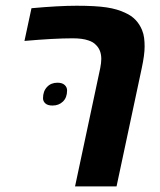

<svg xmlns="http://www.w3.org/2000/svg" viewBox="-20 -662 569 682"><path d="M339.8 -452.6Q339.8 -484.9 319.8 -503.4Q310.5 -513.2 293.5 -518.6Q272.5 -525.9 238.3 -525.9Q172.4 -525.9 66.9 -516.6L91.8 -632.8Q188 -641.6 252 -641.6Q319.8 -641.6 358.6 -635.7Q397.5 -629.9 426.3 -615.7Q466.8 -597.7 484.4 -555.7Q490.2 -541.5 491.9 -527.3Q493.7 -513.2 493.7 -496.6Q493.7 -467.3 483.4 -419.4L394 0H246.6L335.9 -419.4Q339.8 -439 339.8 -452.6ZM132.8 -313Q132.8 -337.9 147 -353Q161.1 -368.2 184.1 -368.2Q201.2 -368.2 209.7 -360.1Q218.3 -352.1 218.3 -340.8Q218.3 -315.4 203.6 -301.3Q189 -287.1 166.5 -287.1Q149.4 -287.1 141.1 -294.7Q132.8 -302.2 132.8 -313Z"/></svg>

Font: Viking Open Sans
Style: Bold Italic
Weight: 700
Italic angle: -12°
Foundry: Ascender Corporation
Version: Version 2.000